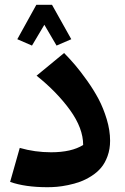

<svg xmlns="http://www.w3.org/2000/svg" viewBox="-20 -760 518 797"><path d="M112.8 -570.8 51.8 -597.2 130.9 -740.2H195.8L275.9 -597.2L214.8 -570.8L164.1 -657.2ZM176.8 17.1Q84.5 17.1 22 -4.9L62 -146Q125 -127.9 191.9 -127.9Q276.9 -127.9 325.2 -158.2Q325.2 -227.5 270.8 -303Q216.3 -378.4 131.8 -445.8L246.1 -540Q270 -515.6 291.7 -490.2Q313.5 -464.8 341.3 -425.8Q369.1 -386.7 389.2 -348.9Q409.2 -311 423.1 -264.9Q437 -218.8 437 -175.8Q437 -141.1 426.5 -112.1Q416 -83 399.4 -63.5Q382.8 -43.9 359.4 -29.1Q335.9 -14.2 312.5 -5.6Q289.1 2.9 262.7 8.3Q236.3 13.7 216.3 15.4Q196.3 17.1 176.8 17.1Z"/></svg>

Font: FiraGO SemiBold
Style: Italic
Weight: 600
Italic angle: -8°
Designer: bBox Type GmbH
Foundry: bBox Type GmbH
Version: Version 1.001;PS 001.001;hotconv 1.0.88;makeotf.lib2.5.64775